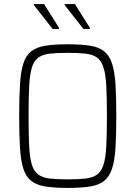

<svg xmlns="http://www.w3.org/2000/svg" viewBox="-20 -913 664 941"><path d="M312 8Q246 8 202.5 1Q159 -6 133 -26.5Q107 -47 94.5 -86Q82 -125 78 -188Q74 -251 74 -344Q74 -437 78 -500Q82 -563 94.5 -602Q107 -641 133 -661.5Q159 -682 202.5 -689Q246 -696 312 -696Q378 -696 421.5 -689Q465 -682 490.5 -661.5Q516 -641 529 -602Q542 -563 546 -500Q550 -437 550 -344Q550 -251 546 -188Q542 -125 529 -86Q516 -47 490.5 -26.5Q465 -6 421.5 1Q378 8 312 8ZM312 -34Q365 -34 400 -38Q435 -42 456 -57.5Q477 -73 487.5 -106.5Q498 -140 501 -197.5Q504 -255 504 -344Q504 -433 501 -490.5Q498 -548 487.5 -581.5Q477 -615 456 -630.5Q435 -646 400 -650Q365 -654 312 -654Q258 -654 223.5 -650Q189 -646 167.5 -630.5Q146 -615 136 -581.5Q126 -548 123 -490.5Q120 -433 120 -344Q120 -255 123 -197.5Q126 -140 136 -106.5Q146 -73 167.5 -57.5Q189 -42 223.5 -38Q258 -34 312 -34ZM420 -771H389L297 -888V-893H347L420 -777ZM269 -771H238L146 -888V-893H196L269 -777Z"/></svg>

Font: Saira SemiCondensed ExtraLight
Style: Regular
Weight: 250
Width: 4
Designer: Hector Gatti with collaboration of the Omnibus-Type team
Foundry: Omnibus-Type
Version: Version 1.101